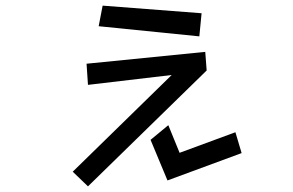

<svg xmlns="http://www.w3.org/2000/svg" viewBox="-20 -609 1040 681"><path d="M344 -589 695 -562 687 -480 330 -516ZM238 0 589 -343 292 -308 287 -383 708 -425 713 -359 292 52ZM514 -113 577 -165 617 -67 815 -140 837 -66 574 31Z"/></svg>

Font: Stick
Style: Regular
Weight: 400
Designer: Fontworks Inc.
Foundry: Fontworks Inc.
Version: Version 1.100